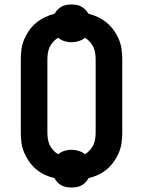

<svg xmlns="http://www.w3.org/2000/svg" viewBox="-20 -797 640 859"><path d="M300 42Q289 42 277.5 40Q266 38 255.5 32.5Q245 27 237 18.5Q229 10 224 0Q202 -5 180.5 -15Q159 -25 141.5 -40Q124 -55 110.5 -74Q97 -93 88 -114.5Q79 -136 76 -159Q73 -182 73 -205V-530Q73 -553 76 -576Q79 -599 88 -620.5Q97 -642 110.5 -661Q124 -680 142 -695Q160 -710 181 -720Q202 -730 225 -736Q230 -746 238 -754Q246 -762 256 -767.5Q266 -773 277.5 -775Q289 -777 300 -777Q311 -777 322.5 -775Q334 -773 344 -767.5Q354 -762 362 -754Q370 -746 375 -736Q398 -730 419 -720Q440 -710 458 -695Q476 -680 489.5 -661Q503 -642 512 -620.5Q521 -599 524 -576Q527 -553 527 -530V-205Q527 -182 524 -159Q521 -136 512 -114.5Q503 -93 489.5 -74Q476 -55 458.5 -40Q441 -25 419.5 -15Q398 -5 376 0Q371 10 363 18.5Q355 27 344.5 32.5Q334 38 322.5 40Q311 42 300 42ZM240 -107Q252 -117 268 -122Q284 -127 300 -127Q316 -127 332 -122Q348 -117 360 -107Q372 -114 382 -125Q392 -136 398 -149Q404 -162 406 -176.5Q408 -191 408 -205V-530Q408 -544 406 -558.5Q404 -573 398 -586Q392 -599 382 -610Q372 -621 360 -628Q348 -618 332 -613Q316 -608 300 -608Q284 -608 268 -613Q252 -618 240 -628Q228 -621 218 -610Q208 -599 202 -586Q196 -573 194 -558.5Q192 -544 192 -530V-205Q192 -191 194 -176.5Q196 -162 202 -149Q208 -136 218 -125Q228 -114 240 -107Z"/></svg>

Font: Iosevka Curly Extended
Style: Bold
Weight: 700
Width: 7
Monospace: yes
Designer: Belleve Invis
Foundry: Belleve Invis
Version: Version 11.1.0; ttfautohint (v1.8.3)